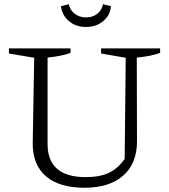

<svg xmlns="http://www.w3.org/2000/svg" viewBox="-20 -875 798 904"><path d="M378 9Q260 9 197 -44.5Q134 -98 134 -199L141 -603L22 -623V-647H312V-626Q273 -611 204 -604V-197Q204 -41 384 -41Q449 -41 492 -61Q535 -81 567 -127L572 -603L456 -623V-647H734V-626Q691 -610 624 -604L625 -210Q625 -105 560 -48Q495 9 378 9ZM385 -748Q336 -748 303.5 -776.5Q271 -805 267 -846L304 -855Q309 -828 331.5 -810.5Q354 -793 385 -793Q417 -793 438.5 -810.5Q460 -828 465 -855L502 -846Q500 -805 467 -776.5Q434 -748 385 -748Z"/></svg>

Font: Piazzolla Light
Style: Regular
Weight: 300
Designer: Juan Pablo del Peral
Foundry: Huerta Tipografica
Version: Version 1.330